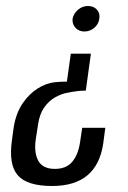

<svg xmlns="http://www.w3.org/2000/svg" viewBox="-20 -516 425 640"><path d="M283 -337 266 -214Q251 -214 235.5 -212Q220 -210 206 -207Q186 -204 164.5 -192Q143 -180 127.5 -158Q112 -136 107 -102L99 -50Q93 -6 108 20.5Q123 47 163 47Q201 47 221 23Q241 -1 247 -43L254 -90H331L324 -37Q303 104 154 104Q70 104 39 68Q8 32 20 -50L26 -94Q34 -140 55.5 -171.5Q77 -203 105.5 -221Q134 -239 163 -242Q173 -243 183 -243.5Q193 -244 203 -244L216 -337ZM273 -496Q292 -496 303 -484Q314 -472 311 -454Q309 -436 294.5 -423.5Q280 -411 261 -411Q243 -411 231.5 -423.5Q220 -436 222 -454Q226 -472 240.5 -484Q255 -496 273 -496Z"/></svg>

Font: Alumni Sans Thin Medium
Style: Italic
Weight: 500
Italic angle: -8°
Version: Version 1.016